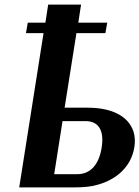

<svg xmlns="http://www.w3.org/2000/svg" viewBox="-20 -809 602 829"><path d="M92 -666H168L63 0H305C341 0 375 -3 404 -12C481 -34 546 -87 560 -173C564 -198 563 -221 556 -242C534 -307 464 -344 359 -344H259L310 -666H435L443 -711H318L330 -789H188L176 -711H100ZM214 -57 250 -286H350C404 -286 431 -248 419 -172C407 -96 369 -57 314 -57Z"/></svg>

Font: Aerodynamic
Style: Obl
Weight: 500
Designer: Google
Version: Version 2.000980; 2014